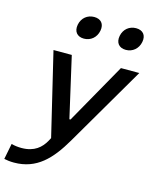

<svg xmlns="http://www.w3.org/2000/svg" viewBox="-166 -871 937 1166"><g transform="rotate(15 302.5 -288.0)"><path d="M251.5 -635C293.5 -635 328 -663 336.5 -707.5C345 -751.5 321.5 -778.5 279 -778.5C237 -778.5 202.5 -751.5 194 -707.5C185.5 -663 209 -635 251.5 -635ZM515 -635C557 -635 591.5 -663 600 -707.5C608.5 -751.5 585 -778.5 542.5 -778.5C500.5 -778.5 466 -751.5 457.5 -707.5C449 -663 472.5 -635 515 -635ZM-26 195.5C-7 199.5 12 202 36 202C178.5 202 261 113 337 -17L631 -520.5H515.5L300.5 -139.5H293.5L206.5 -520.5H91.5L216 0L205 20.5C180 64.5 139 104.5 57 104.5C33.5 104.5 13.5 101.5 -6.5 96.5Z"/></g></svg>

Font: Monaspace Neon Medium
Style: Italic
Weight: 500
Italic angle: -11°
Designer: Riley Cran & the Lettermatic Team
Foundry: Lettermatic
Version: Version 1.200 (Monaspace Neon)